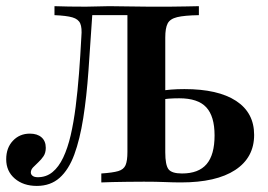

<svg xmlns="http://www.w3.org/2000/svg" viewBox="-33 -591 868 622"><path d="M86.3 11.3Q42.7 11.3 14.9 -12.5Q-12.9 -36.3 -12.9 -75Q-12.9 -112.1 8.9 -135.1Q30.6 -158.1 63.7 -158.1Q87.9 -158.1 101.6 -146Q115.3 -133.9 115.3 -112.1Q115.3 -96 108.1 -85.1Q100.8 -74.2 91.1 -65.3Q81.5 -56.5 74.2 -48.8Q66.9 -41.1 66.9 -32.3Q66.9 -25.8 72.6 -21.4Q78.2 -16.9 89.5 -16.9Q116.9 -16.9 137.1 -33.5Q157.3 -50 171.8 -80.6Q186.3 -111.3 196 -152.8Q205.6 -194.4 212.1 -245.2Q218.5 -296 223 -353.6Q227.4 -411.3 230.6 -472.6Q233.1 -500.8 227 -514.9Q221 -529 201.6 -534.7Q182.3 -540.3 143.5 -541.9V-571Q162.1 -570.2 190.3 -569.8Q218.5 -569.4 245.2 -569.4Q264.5 -569.4 283.1 -570.2Q301.6 -571 321 -571Q355.6 -571 382.7 -570.2Q409.7 -569.4 448.4 -569.4Q484.7 -569.4 516.1 -569.4Q547.6 -569.4 572.2 -570.2Q596.8 -571 611.3 -571V-541.9Q564.5 -541.1 541.1 -535.5Q517.7 -529.8 510.1 -514.9Q502.4 -500 502.4 -469.4V-97.6Q502.4 -56.5 512.9 -42.7Q523.4 -29 556.5 -29Q610.5 -29 636.3 -59.3Q662.1 -89.5 662.1 -152.4Q662.1 -214.5 635.1 -243.5Q608.1 -272.6 547.6 -272.6Q529 -272.6 513.7 -271.4Q498.4 -270.2 483.1 -266.9V-296Q501.6 -299.2 521.4 -300.8Q541.1 -302.4 564.5 -302.4Q673.4 -302.4 731.9 -264.1Q790.3 -225.8 790.3 -154Q790.3 -80.6 729 -40.3Q667.7 0 553.2 0Q529.8 0 501.2 -1.2Q472.6 -2.4 433.1 -2.4Q405.6 -2.4 379.4 -2Q353.2 -1.6 331.9 -1.2Q310.5 -0.8 295.2 0V-29Q332.3 -31.5 350 -36.7Q367.7 -41.9 373.8 -56Q379.8 -70.2 379.8 -98.4V-546L386.3 -541.9H258.1L266.1 -545.2Q259.7 -446.8 253.6 -362.1Q247.6 -277.4 236.7 -208.5Q225.8 -139.5 207.7 -90.3Q189.5 -41.1 160.1 -14.9Q130.6 11.3 86.3 11.3Z"/></svg>

Font: Playfair
Style: Bold
Weight: 700
Designer: Claus Eggers Sørensen
Foundry: Claus Eggers Sørensen
Version: Version 2.001;gftools[0.9.30]